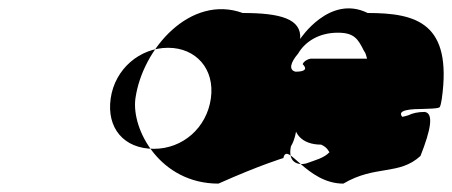

<svg xmlns="http://www.w3.org/2000/svg" viewBox="-20 -491 1078 458"><path d="M1030 -238C1032 -242 1033 -252 1034 -256C1059 -436 974 -460 857 -460C766 -505 696 -398 696 -398C700 -446 649 -460 559 -460C435 -505 320 -376 303 -256C293 -182 362 -53 501 -53C602 -98 656 -114 656 -114C665 -156 711 -53 799 -53C875 -98 932 -72 983 -119C1008 -182 1015 -221 993 -224C977 -224 964 -221 954 -216C920 -205 886 -210 855 -229C848 -234 800 -259 784 -259C734 -263 688 -247 682 -213C676 -173 700 -146 746 -146C762 -139 764 -129 766 -128C753 -114 732 -109 710 -101C690 -96 666 -104 674 -142C684 -158 687 -181 689 -193C725 -209 718 -216 703 -224C699 -225 728 -217 729 -209C724 -207 959 -206 959 -206C955 -206 948 -206 943 -209C927 -223 940 -231 985 -231C1029 -232 1029 -234 1030 -238ZM691 -363C708 -392 741 -413 786 -413C825 -413 834 -398 848 -370C857 -359 852 -345 866 -340C872 -340 861 -351 869 -351H721C717 -351 705 -346 702 -338C713 -327 709 -320 685 -320C668 -324 673 -342 691 -363ZM244 -256C254 -327 314 -377 381 -377C447 -377 493 -327 483 -256C473 -186 416 -136 347 -136C275 -136 234 -186 244 -256Z"/></svg>

Font: Hussar Przerywany
Style: Obl
Weight: 400
Foundry: Cannot Into Space Fonts
Version: Version 0.982